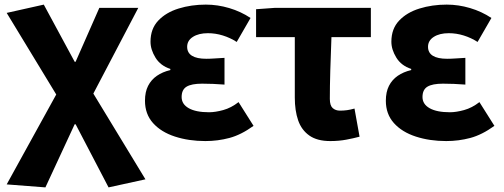

<svg xmlns="http://www.w3.org/2000/svg" viewBox="-20 -598 2187 833"><path d="M177 215 9 202 224 -188 9 -542 170 -578 304 -330H308L411 -564H580L385 -192L611 180L451 215L308 -59H304Z M871 14Q799 14 739 -5.5Q679 -25 644 -64Q609 -103 609 -161Q609 -199 622.5 -225.5Q636 -252 660.5 -269Q685 -286 719 -294V-299Q676 -313 654.5 -348Q633 -383 633 -417Q633 -473 666.5 -508.5Q700 -544 755 -561Q810 -578 873 -578Q924 -578 974.5 -563Q1025 -548 1067 -520L1007 -416Q979 -434 947 -444Q915 -454 882 -454Q842 -454 817 -438Q792 -422 792 -395Q792 -369 813 -356Q834 -343 875 -343Q892 -343 913 -344.5Q934 -346 954 -347V-231Q929 -233 904.5 -234Q880 -235 857 -235Q811 -235 789.5 -222Q768 -209 768 -177Q768 -146 799 -128.5Q830 -111 887 -111Q914 -111 948.5 -120.5Q983 -130 1015 -155L1080 -52Q1026 -13 975.5 0.5Q925 14 871 14Z M1413 14Q1356 14 1322 -10Q1288 -34 1273.5 -76Q1259 -118 1259 -175V-437H1091V-558L1174 -564H1589V-437H1418Q1415 -363 1413 -292.5Q1411 -222 1411 -169Q1411 -140 1423.5 -129Q1436 -118 1455 -118Q1471 -118 1485.5 -120Q1500 -122 1518 -127L1540 -5Q1514 2 1482 8Q1450 14 1413 14Z M1916 14Q1844 14 1784 -5.5Q1724 -25 1689 -64Q1654 -103 1654 -161Q1654 -199 1667.5 -225.5Q1681 -252 1705.5 -269Q1730 -286 1764 -294V-299Q1721 -313 1699.5 -348Q1678 -383 1678 -417Q1678 -473 1711.5 -508.5Q1745 -544 1800 -561Q1855 -578 1918 -578Q1969 -578 2019.5 -563Q2070 -548 2112 -520L2052 -416Q2024 -434 1992 -444Q1960 -454 1927 -454Q1887 -454 1862 -438Q1837 -422 1837 -395Q1837 -369 1858 -356Q1879 -343 1920 -343Q1937 -343 1958 -344.5Q1979 -346 1999 -347V-231Q1974 -233 1949.5 -234Q1925 -235 1902 -235Q1856 -235 1834.5 -222Q1813 -209 1813 -177Q1813 -146 1844 -128.5Q1875 -111 1932 -111Q1959 -111 1993.5 -120.5Q2028 -130 2060 -155L2125 -52Q2071 -13 2020.5 0.5Q1970 14 1916 14Z"/></svg>

Font: Noto Sans KR ExtraBold
Style: Regular
Weight: 800
Designer: Ryoko NISHIZUKA  (kana, bopomofo & ideographs); Paul D. Hunt (Latin, Greek & Cyrillic); Sandoll Communications , Soo-you
Foundry: Adobe
Version: Version 2.004-H2;hotconv 1.0.118;makeotfexe 2.5.65603